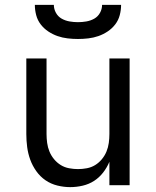

<svg xmlns="http://www.w3.org/2000/svg" viewBox="-20 -760 640 788"><path d="M268 8Q242 8 215.5 1.5Q189 -5 167 -20Q145 -35 129 -57.5Q113 -80 104 -105Q95 -130 91.5 -156.5Q88 -183 88 -210V-520H171V-210Q171 -192 173.5 -173.5Q176 -155 183 -138Q190 -121 202 -106.5Q214 -92 229.5 -82.5Q245 -73 263.5 -69.5Q282 -66 300 -66Q318 -66 336.5 -69.5Q355 -73 370.5 -82.5Q386 -92 398 -106.5Q410 -121 417 -138Q424 -155 426.5 -173.5Q429 -192 429 -210V-520H512V0H429V-96Q419 -72 403 -51.5Q387 -31 366 -17.5Q345 -4 319.5 2Q294 8 268 8ZM300 -600Q279 -600 257.5 -602.5Q236 -605 216 -612Q196 -619 178 -631Q160 -643 147 -660Q134 -677 128.5 -698Q123 -719 123 -740H201Q201 -723 209.5 -707.5Q218 -692 233 -683.5Q248 -675 265.5 -672Q283 -669 300 -669Q317 -669 334.5 -672Q352 -675 367 -683.5Q382 -692 390.5 -707.5Q399 -723 399 -740H477Q477 -719 471.5 -698Q466 -677 453 -660Q440 -643 422 -631Q404 -619 384 -612Q364 -605 342.5 -602.5Q321 -600 300 -600Z"/></svg>

Font: Iosevka Aile
Style: Regular
Weight: 400
Designer: Belleve Invis
Foundry: Belleve Invis
Version: Version 28.0.1; ttfautohint (v1.8.4)